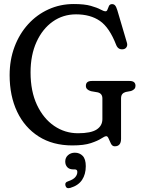

<svg xmlns="http://www.w3.org/2000/svg" viewBox="-20 -730 717 977"><path d="M596 -24Q596 14.5 564 14.5Q551.5 14.5 544.8 1.5Q538 -11.5 533 -24.2Q528 -37 521 -37Q513 -37 495.2 -25.2Q477.5 -13.5 442.5 -1.8Q407.5 10 348 10Q248.5 10 177 -35.5Q105.5 -81 67.2 -161.5Q29 -242 29 -347.5Q29 -425.5 53.8 -491.5Q78.5 -557.5 123 -606.5Q167.5 -655.5 227 -682.5Q286.5 -709.5 355.5 -709.5Q410 -709.5 442.2 -700.2Q474.5 -691 491.2 -681.8Q508 -672.5 517 -672.5Q524 -672.5 527 -681.5Q530 -690.5 534.5 -699.8Q539 -709 550.5 -709Q559.5 -709 565.5 -702.5Q571.5 -696 577 -678L626 -512Q629.5 -500 624.2 -490.8Q619 -481.5 607.5 -479.5Q582 -475.5 571.5 -500.5Q537 -590 488.5 -623.5Q440 -657 367 -657Q300.5 -657 248.2 -620Q196 -583 165.8 -516.5Q135.5 -450 135.5 -361.5Q135.5 -265.5 168.2 -196Q201 -126.5 255.8 -89.2Q310.5 -52 377 -52Q442.5 -52 471.8 -71Q501 -90 501 -124V-229Q501 -254 477.5 -260L443 -266Q431 -269.5 424 -276Q417 -282.5 417 -293Q417 -318 447 -318H639.5Q669.5 -318 669.5 -293Q669.5 -275 647 -267L620 -262Q609 -259 602.5 -251.5Q596 -244 596 -229ZM353 132Q333 132 322.5 120.8Q312 109.5 312 92Q312 72 326.2 59.5Q340.5 47 361 47Q385 47 400.8 63.2Q416.5 79.5 416.5 115.5Q416.5 157 397.5 185.5Q378.5 214 338 226Q317.5 232 313 214.5Q308.5 197.5 328 192Q353 183.5 363.2 171.2Q373.5 159 373.5 145Q373.5 132 360.5 132Z"/></svg>

Font: Fraunces 144pt S100
Style: Regular
Weight: 400
Version: Version 1.000; ttfautohint (v1.8.3)